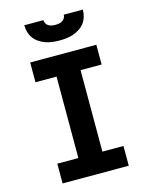

<svg xmlns="http://www.w3.org/2000/svg" viewBox="-138 -1041 876 1127"><g transform="rotate(-15 300.0 -477.5)"><path d="M99 0V-120H227V-615H99V-735H501V-615H373V-120H501V0ZM300 -815Q279 -815 257.5 -817.5Q236 -820 216 -827Q196 -834 177.5 -846Q159 -858 146.5 -875Q134 -892 128 -913Q122 -934 122 -955H238Q238 -944 243.5 -934.5Q249 -925 258 -919.5Q267 -914 278 -912Q289 -910 300 -910Q311 -910 322 -912Q333 -914 342 -919.5Q351 -925 356.5 -934.5Q362 -944 362 -955H478Q478 -934 472 -913Q466 -892 453.5 -875Q441 -858 422.5 -846Q404 -834 384 -827Q364 -820 342.5 -817.5Q321 -815 300 -815Z"/></g></svg>

Font: Iosevka Curly Slab HvEx
Style: Regular
Weight: 900
Width: 7
Monospace: yes
Designer: Belleve Invis
Foundry: Belleve Invis
Version: Version 11.1.0; ttfautohint (v1.8.3)